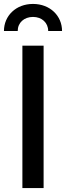

<svg xmlns="http://www.w3.org/2000/svg" viewBox="-48 -961 337 981"><path d="M174.8 0V-727.5H66.4V0ZM120.6 -940.9C33.2 -940.9 -27.8 -879.9 -27.8 -802.7H42.5C42.5 -844.7 74.7 -874.5 120.6 -874.5C166 -874.5 198.2 -844.7 198.2 -802.7H269C269 -879.9 208 -940.9 120.6 -940.9Z"/></svg>

Font: Inteeer Medium
Style: Regular
Weight: 500
Designer: Rasmus Andersson
Foundry: rsms
Version: Version 4.001;Glyphs 3.4 (3402)